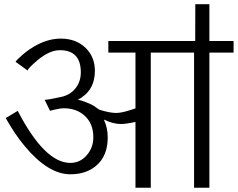

<svg xmlns="http://www.w3.org/2000/svg" viewBox="-20 -879 1114 899"><path d="M1073.7 -632.8H960.4V0H888.7V-632.8H686V0H614.3V-308.1Q615.7 -308.1 589.6 -303.2Q563.5 -298.3 547.4 -298.3Q508.3 -298.3 466.3 -319.3Q484.4 -280.8 484.4 -235.4Q484.4 -148.9 430.2 -103Q382.8 -62.5 308.1 -63Q205.1 -63.5 95.7 -194.8Q49.8 -249.5 6.8 -326.2L63 -359.9Q189.5 -116.2 309.1 -116.2Q355.5 -116.2 386.7 -152.8Q417 -188 417 -236.3Q417 -300.8 375.5 -337.9Q337.4 -372.1 278.3 -372.1Q262.7 -372.1 237.3 -366Q211.9 -359.9 214.4 -359.9L189 -411.6Q205.1 -411.6 267.1 -425.3Q309.1 -434.6 333.7 -465.8Q358.4 -497.1 358.4 -540Q358.4 -644 260.3 -644Q211.9 -644 155.8 -597.2Q109.4 -557.6 109.4 -548.8L53.2 -589.4Q53.2 -593.8 81.1 -618.7Q116.7 -650.4 156.2 -670.4Q210.9 -698.2 264.6 -698.2Q336.4 -698.2 381.3 -654.3Q424.3 -611.8 424.3 -547.4Q424.3 -453.6 344.2 -411.6Q356.4 -411.6 400.4 -393.1Q416 -386.7 445.3 -365.2Q494.6 -350.1 523.4 -350.1Q545.9 -350.1 582 -361.1Q618.2 -372.1 614.3 -372.1V-632.8H487.3V-687H894L894.5 -859.4H960.4V-687H1073.7Z"/></svg>

Font: SakalBharati
Style: Regular
Weight: 400
Designer: CDAC GIST
Foundry: CDAC
Version: 13.02